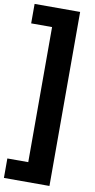

<svg xmlns="http://www.w3.org/2000/svg" viewBox="-126 -852 554 1117"><g transform="rotate(10 151.0 -294.0)"><path d="M-16.5 220V105H107V-693H-16.5V-808H252.5V220Z"/></g></svg>

Font: Encode Sans Cnd
Style: Bold
Weight: 700
Width: 3
Designer: Multiple Designers
Foundry: Impallari Type
Version: Version 3.002; ttfautohint (v1.8.3) -l 8 -r 50 -G 200 -x 14 